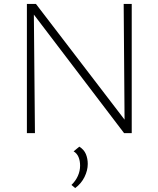

<svg xmlns="http://www.w3.org/2000/svg" viewBox="-20 -678 805 978"><path d="M117 0V-658H152L158 0ZM632 0H612L134 -628V-658H163L631 -47ZM651 -658V0H615L610 -658ZM363 280 344 264Q365 244 376.5 218.5Q388 193 388 166Q388 141 380 122Q372 103 355 93L384 69Q408 84 417.5 107Q427 130 427 157Q427 190 410.5 223.5Q394 257 363 280Z"/></svg>

Font: Ysabeau Infant ExtraLight
Style: Regular
Weight: 250
Designer: Christian Thalmann (Catharsis Fonts)
Version: Version 2.001;gftools[0.9.30]; featfreeze: ss01,ss02,lnum